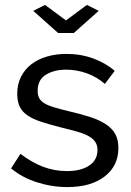

<svg xmlns="http://www.w3.org/2000/svg" viewBox="-20 -750 534 780"><path d="M163 -730 248 -667 333 -730 381 -706 280 -616H216L115 -706ZM254 10Q191 10 130 -9.5Q69 -29 25 -66L63 -125Q109 -90 155 -72.5Q201 -55 252 -55Q309 -55 342.5 -77.5Q376 -100 376 -141Q376 -160 367 -173.5Q358 -187 340 -197Q322 -207 294 -215Q266 -223 229 -232Q182 -244 148 -255Q114 -266 92 -281Q70 -296 60 -317Q50 -338 50 -369Q50 -408 65.5 -438.5Q81 -469 108 -489.5Q135 -510 171.5 -520.5Q208 -531 250 -531Q309 -531 360 -512Q411 -493 446 -462L406 -409Q373 -438 332 -452.5Q291 -467 248 -467Q200 -467 166.5 -446.5Q133 -426 133 -381Q133 -363 139.5 -351Q146 -339 161 -330Q176 -321 199.5 -314Q223 -307 256 -299Q308 -287 346.5 -274.5Q385 -262 410.5 -245Q436 -228 448.5 -205Q461 -182 461 -149Q461 -76 405 -33Q349 10 254 10Z"/></svg>

Font: Raleway Medium Alt1
Style: Regular
Weight: 500
Designer: Matt McInerney, Pablo Impallari, Rodrigo Fuenzalida
Foundry: Matt McInerney, Pablo Impallari, Rodrigo Fuenzalida
Version: Version 3.000g; ttfautohint (v1.5) -l 8 -r 28 -G 28 -x 14 -D